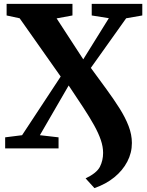

<svg xmlns="http://www.w3.org/2000/svg" viewBox="-20 -763 758 987"><path d="M465.5 204 420 154Q477.5 126.5 493.8 94Q510 61.5 510 23Q510 -9 498.2 -43.5Q486.5 -78 463.8 -119Q441 -160 408.2 -210.2Q375.5 -260.5 333 -323.5L185 -68L281 -57V0H6.5V-57L93.5 -68L292 -369.5L81 -669L14 -683.5V-743H352.5V-683.5L271 -668.5L408 -458L539.5 -669.5L451.5 -683.5V-743H711.5V-683.5L628.5 -669L447 -414Q489 -356.5 526.8 -305Q564.5 -253.5 594.2 -206.5Q624 -159.5 641 -115.2Q658 -71 658 -28Q658 23 634.2 68.2Q610.5 113.5 567.5 148.5Q524.5 183.5 465.5 204Z"/></svg>

Font: Merriweather 36pt ExtraBold
Style: Regular
Weight: 800
Designer: Eben Sorkin
Foundry: Eben Sorkin
Version: Version 2.100